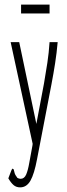

<svg xmlns="http://www.w3.org/2000/svg" viewBox="-20 -635 290 829"><path d="M67 174Q50 174 38.5 164Q27 154 16 135L29 101L33 93L39 96Q41 103 43 111.5Q45 120 55 133Q62 137 69 137Q85 137 93 118.5Q101 100 106.5 67.5Q112 35 120 -6L121 -14L26 -453H63L137 -100L170 -275Q178 -321 184.5 -364Q191 -407 194 -453H229Q225 -407 218 -362Q211 -317 202 -270L140 52Q128 116 111.5 145Q95 174 67 174ZM71 -577V-615H194V-577Z"/></svg>

Font: Inconsolata UltraCondensed Light
Style: Regular
Weight: 300
Width: 1
Monospace: yes
Designer: Raph Levien, Cyreal, Brenton Simpson
Foundry: Raph Levien, Cyreal, Google
Version: Version 3.001; ttfautohint (v1.8.2.53-6de2)